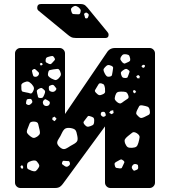

<svg xmlns="http://www.w3.org/2000/svg" viewBox="-20 -940 850 960"><path d="M82 0Q71 0 63 -8Q55 -16 55 -27V-673Q55 -684 63 -692Q71 -700 82 -700H278Q289 -700 297 -692Q305 -684 305 -673V-370L514 -677Q528 -700 555 -700H728Q739 -700 747 -692Q755 -684 755 -673V-27Q755 -16 747 -8Q739 0 728 0H532Q521 0 513 -8Q505 -16 505 -27V-308L296 -23Q290 -14 281 -7Q272 0 255 0ZM631 -646Q629 -656 626.5 -661Q624 -666 614 -668Q603 -670 597 -668Q591 -666 585 -656Q580 -646 583 -640.5Q586 -635 593 -627Q600 -621 604.5 -622.5Q609 -624 617 -628Q625 -631 628.5 -634.5Q632 -638 631 -646ZM252 -651Q247 -660 241.5 -660Q236 -660 226 -657Q217 -655 213 -652Q209 -649 208 -640Q207 -630 211.5 -627.5Q216 -625 224 -621Q231 -618 234.5 -620Q238 -622 243 -628Q249 -635 253 -639Q257 -643 252 -651ZM191 -624 184 -626 179 -620 184 -612 193 -616ZM704 -615 695 -616 687 -609 695 -600 704 -605ZM537 -611Q526 -616 519.5 -614.5Q513 -613 505 -604Q497 -596 497.5 -590Q498 -584 503 -574Q508 -564 513 -559.5Q518 -555 529 -557Q539 -559 540 -565.5Q541 -572 543 -582Q544 -593 545.5 -599.5Q547 -606 537 -611ZM280 -585Q274 -597 266.5 -595.5Q259 -594 246 -593Q235 -591 229 -589.5Q223 -588 221 -577Q218 -565 222 -559.5Q226 -554 236 -548Q248 -542 255 -540Q262 -538 272 -547Q282 -557 284 -564.5Q286 -572 280 -585ZM622 -590Q615 -596 609.5 -595.5Q604 -595 596 -589Q588 -584 585.5 -579.5Q583 -575 586 -566Q589 -556 593 -553Q597 -550 607 -550Q616 -550 618 -554Q620 -558 623 -567Q626 -575 627.5 -580Q629 -585 622 -590ZM166 -585Q160 -590 156.5 -593.5Q153 -597 146 -593Q139 -589 140 -584Q141 -579 143 -571Q145 -564 146.5 -560.5Q148 -557 155 -556Q168 -555 174 -567Q176 -574 174 -577Q172 -580 166 -585ZM679 -559 671 -565 661 -559 666 -549 677 -548ZM138 -520Q128 -530 120.5 -532Q113 -534 100 -528Q87 -522 86.5 -514.5Q86 -507 87 -494Q88 -483 94 -481.5Q100 -480 110 -478Q123 -476 130.5 -473Q138 -470 144 -481Q151 -493 149.5 -501Q148 -509 138 -520ZM505 -499Q503 -510 500.5 -515Q498 -520 487 -523Q477 -525 473.5 -520Q470 -515 465 -506Q459 -496 455.5 -490Q452 -484 460 -476Q469 -466 476 -464.5Q483 -463 495 -469Q505 -474 505.5 -480.5Q506 -487 505 -499ZM253 -509Q247 -518 238 -515Q231 -513 227.5 -511Q224 -509 224 -502Q224 -494 225.5 -489.5Q227 -485 235 -482Q250 -477 259 -489Q264 -496 260.5 -499.5Q257 -503 253 -509ZM197 -494Q190 -501 184.5 -500Q179 -499 171 -494Q164 -489 164 -484.5Q164 -480 166 -472Q169 -463 169.5 -457Q170 -451 180 -450Q191 -449 194.5 -453.5Q198 -458 202 -468Q206 -477 205.5 -482.5Q205 -488 197 -494ZM655 -489H647L645 -481L651 -473L661 -480ZM621 -464Q616 -478 608 -480Q600 -482 585 -482Q572 -482 566 -478Q560 -474 556 -461Q552 -448 555 -441.5Q558 -435 569 -427Q579 -421 584.5 -423.5Q590 -426 600 -434Q611 -442 618.5 -446.5Q626 -451 621 -464ZM140 -438Q137 -445 133 -445.5Q129 -446 121 -445Q115 -444 113.5 -441Q112 -438 111 -432Q110 -426 110 -423Q110 -420 116 -417Q125 -412 133 -419Q139 -424 141 -427.5Q143 -431 140 -438ZM219 -438Q212 -442 208.5 -443.5Q205 -445 200 -440Q191 -432 196 -420Q201 -409 214 -410Q226 -411 229 -423Q230 -430 227 -432.5Q224 -435 219 -438ZM692 -413Q679 -415 675.5 -408.5Q672 -402 666 -390Q661 -380 661 -374Q661 -368 669 -361Q677 -352 683 -350.5Q689 -349 700 -354Q714 -361 723 -365.5Q732 -370 729 -386Q727 -403 718 -406.5Q709 -410 692 -413ZM546 -389 533 -386 526 -376 538 -369 548 -375ZM507 -373Q504 -381 498 -381Q493 -381 490 -380.5Q487 -380 485 -375Q481 -365 490 -359Q497 -353 505 -359Q510 -362 509 -365Q508 -368 507 -373ZM430 -359Q422 -362 418.5 -358Q415 -354 410 -347Q404 -338 399.5 -333Q395 -328 401 -319Q409 -309 415.5 -307Q422 -305 434 -310Q446 -314 448.5 -320Q451 -326 451 -338Q451 -349 446 -352.5Q441 -356 430 -359ZM253 -357 242 -351V-341L253 -334L263 -346ZM178 -290Q173 -308 171 -319.5Q169 -331 151 -332Q132 -333 128 -322.5Q124 -312 117 -294Q112 -281 116 -274.5Q120 -268 131 -259Q141 -251 148 -250.5Q155 -250 166 -257Q177 -265 179 -271.5Q181 -278 178 -290ZM332 -300Q314 -302 305.5 -296.5Q297 -291 289 -274Q282 -258 274.5 -247.5Q267 -237 266 -227.5Q265 -218 277 -206Q290 -194 299.5 -194.5Q309 -195 320 -202.5Q331 -210 346 -218Q363 -227 366.5 -236Q370 -245 366 -263Q363 -282 357 -289.5Q351 -297 332 -300ZM664 -274Q649 -283 641 -276.5Q633 -270 619 -259Q608 -250 604.5 -243Q601 -236 606 -222Q612 -208 619 -204Q626 -200 641 -201Q656 -202 662 -207Q668 -212 672 -226Q677 -244 678 -254Q679 -264 664 -274ZM597 -137Q589 -144 584 -142.5Q579 -141 571 -136Q561 -131 556 -127Q551 -123 554 -113Q556 -102 562 -100.5Q568 -99 579 -98Q587 -97 589.5 -101.5Q592 -106 595 -113Q598 -121 601 -126Q604 -131 597 -137ZM171 -124Q164 -135 157.5 -137Q151 -139 139 -136Q126 -132 120.5 -127.5Q115 -123 115 -109Q115 -97 121 -94Q127 -91 139 -86Q149 -83 154.5 -83.5Q160 -84 167 -93Q174 -102 176 -108Q178 -114 171 -124ZM329 -127Q327 -134 323 -134.5Q319 -135 312 -135Q304 -135 299 -136Q294 -137 291 -129Q288 -121 292 -118Q296 -115 303 -110Q313 -103 321 -109Q327 -113 329 -116.5Q331 -120 329 -127ZM662 -119Q649 -123 642 -112Q635 -102 644 -92Q648 -86 651.5 -86.5Q655 -87 661 -90Q671 -93 671 -102Q671 -110 670 -113.5Q669 -117 662 -119ZM90 -115 82 -107 86 -98 95 -97 96 -106ZM360 -750Q344 -750 335 -755Q326 -760 318 -767L171 -888Q166 -893 166 -900Q166 -920 185 -920H381Q392 -920 399.5 -917Q407 -914 418 -901L518 -779Q523 -774 523 -766Q523 -750 507 -750ZM372 -904Q363 -910 357.5 -910.5Q352 -911 343 -905Q335 -899 335 -893.5Q335 -888 338 -879Q341 -871 345.5 -870Q350 -869 358 -869Q367 -869 373 -868.5Q379 -868 382 -877Q385 -887 382.5 -892Q380 -897 372 -904ZM420 -872Q415 -876 412 -877Q409 -878 404 -874Q399 -871 400.5 -868Q402 -865 403 -860Q405 -854 405.5 -851Q406 -848 412 -848Q417 -848 418.5 -850.5Q420 -853 422 -858Q426 -868 420 -872Z"/></svg>

Font: Rubik Moonrocks
Style: Regular
Weight: 400
Designer: Hubert and Fischer, NaN
Foundry: Hubert and Fischer, NaN
Version: Version 2.200